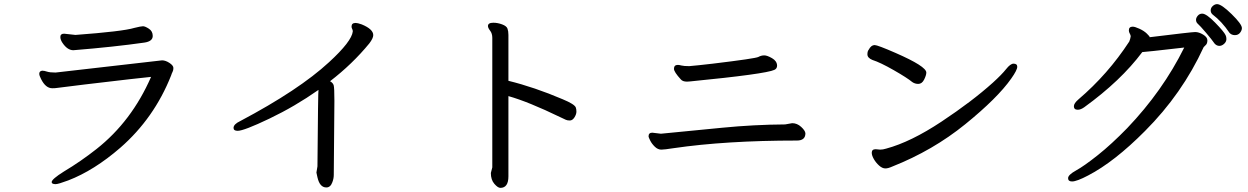

<svg xmlns="http://www.w3.org/2000/svg" viewBox="-20 -842 6040 929"><path d="M249 49Q230 49 230 39Q230 25 289 -12Q371 -61 447 -121Q617 -255 711 -470Q666 -466 388 -433Q264 -418 255.5 -416.5Q247 -415 233 -415Q201 -415 179 -459Q170 -476 170 -485Q170 -498 184 -500Q194 -500 207.5 -495.5Q221 -491 249 -491L764 -550Q781 -550 800 -537.5Q819 -525 819 -513Q819 -502 815 -494.5Q811 -487 808 -477Q726 -270 562 -127Q435 -17 310 31Q262 49 249 49ZM335 -599Q306 -599 282 -635Q272 -650 272 -663Q272 -679 290 -679L345 -673Q574 -690 630 -707Q662 -715 672 -715Q682 -715 700.5 -703Q719 -691 719 -668Q719 -642 679 -636Q532 -615 335 -599Z M1559 65Q1527 65 1516 16L1511 -7L1516 -37Q1519 -407 1521 -407Q1407 -327 1283.5 -268Q1160 -209 1130 -209Q1110 -209 1110 -223Q1110 -241 1142 -256Q1427 -407 1572 -541Q1682 -642 1687 -690Q1687 -697 1684 -702Q1681 -707 1681 -714Q1681 -731 1701 -731Q1710 -731 1730 -724Q1786 -701 1786 -672Q1786 -657 1767 -632Q1685 -532 1577 -449Q1591 -441 1594.5 -429.5Q1598 -418 1598 -354L1595 4Q1595 22 1588 40Q1579 65 1559 65Z M2401 67Q2389 67 2372 47.5Q2355 28 2355 -5L2362 -32V-659Q2362 -680 2351.5 -693.5Q2341 -707 2341 -716Q2341 -732 2367 -732Q2388 -732 2409.5 -724Q2431 -716 2435.5 -703.5Q2440 -691 2440 -673V-451Q2566 -420 2702 -362Q2760 -338 2766 -322Q2769 -314 2769 -302Q2769 -289 2759.5 -274Q2750 -259 2737 -259Q2725 -259 2717.5 -262.5Q2710 -266 2691 -275Q2536 -350 2440 -377V11Q2440 67 2401 67Z M3180 -118Q3163 -118 3148.5 -132Q3134 -146 3126 -162Q3118 -178 3118 -182Q3118 -200 3136 -200L3178 -195L3475 -224Q3628 -239 3779 -240L3813 -246Q3837 -246 3856.5 -228Q3876 -210 3877 -197Q3877 -162 3836 -162Q3492 -162 3239 -125Q3194 -118 3180 -118ZM3304 -447Q3283 -447 3274 -458Q3241 -494 3241 -509Q3241 -528 3260 -528Q3266 -528 3277.5 -525Q3289 -522 3315 -522Q3352 -525 3429 -534Q3636 -559 3649.5 -566.5Q3663 -574 3678 -574Q3692 -574 3715.5 -560.5Q3739 -547 3740 -525Q3740 -510 3727 -504Q3685 -484 3319 -448Z M4264 -27Q4249 -27 4233.5 -41Q4218 -55 4208 -72.5Q4198 -90 4198 -103Q4198 -120 4217 -120L4239 -118Q4252 -118 4268 -123Q4387 -155 4535.5 -253.5Q4684 -352 4784 -442Q4827 -481 4848 -507.5Q4869 -534 4884 -534Q4902 -534 4902 -519Q4902 -503 4873 -462Q4807 -368 4650.5 -241Q4494 -114 4297 -36Q4277 -27 4264 -27ZM4423 -436Q4407 -436 4394 -445Q4370 -465 4304.5 -502.5Q4239 -540 4201 -552Q4177 -562 4177 -579Q4177 -594 4183 -601Q4195 -624 4212 -624Q4226 -624 4313 -586Q4462 -521 4462 -491Q4462 -478 4451.5 -457Q4441 -436 4423 -436Z M5167 36Q5148 36 5148 20Q5148 4 5187 -17.5Q5226 -39 5292 -91.5Q5358 -144 5434 -222Q5606 -402 5710 -612Q5518 -590 5507 -590Q5403 -451 5226 -323Q5209 -311 5195 -311Q5176 -311 5176 -328Q5176 -342 5198 -361Q5341 -483 5444 -641Q5449 -653 5451 -666Q5451 -672 5446.5 -679.5Q5442 -687 5442 -695Q5442 -713 5461 -713Q5471 -713 5493 -703Q5515 -693 5529 -679.5Q5543 -666 5543 -662Q5746 -687 5763 -687Q5781 -687 5801.5 -674.5Q5822 -662 5822 -647Q5822 -631 5814 -624Q5806 -617 5804 -614Q5700 -388 5520 -208Q5372 -59 5245 7Q5190 36 5167 36ZM5880 -620Q5867 -620 5857 -631Q5844 -650 5815 -684Q5786 -718 5776.5 -726Q5767 -734 5767 -746Q5767 -756 5775.5 -766Q5784 -776 5797 -776Q5817 -776 5859.5 -732.5Q5902 -689 5910 -672Q5914 -664 5914 -653Q5914 -640 5903 -630Q5892 -620 5880 -620ZM5929 -683Q5892 -738 5847 -772Q5838 -780 5838 -792Q5838 -804 5848 -813Q5858 -822 5869 -822Q5890 -822 5939.5 -773.5Q5989 -725 5989 -706Q5989 -695 5980 -683.5Q5971 -672 5955 -672Q5939 -672 5929 -683Z"/></svg>

Font: LXGW WenKai Medium
Style: Regular
Weight: 500
Designer: LXGW / Fontworks Inc.
Foundry: LXGW / Fontworks Inc.
Version: Version 1.501; October 10, 2024